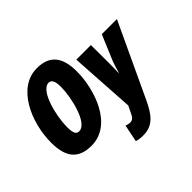

<svg xmlns="http://www.w3.org/2000/svg" viewBox="-210 -996 1508 1508"><g transform="rotate(-45 543.5 -242.5)"><path d="M243 10C480 10 574 -292 574 -484C574 -642 513 -725 369 -725C154 -725 35 -457 35 -232C35 -65 101 10 243 10ZM255 -139C226 -139 210 -156 210 -231C210 -347 263 -579 355 -579C384 -579 400 -550 400 -489C400 -373 347 -139 255 -139ZM590 240C701 240 751 163 799 62L1087 -553H919L829 -339C822 -320 808 -278 800 -245H797C798 -275 799 -306 799 -336L798 -553H636L670 -10L640 52C626 81 613 96 585 96C574 96 560 93 543 87L514 230C534 237 557 240 590 240Z"/></g></svg>

Font: Noto Sans ExtraCondensed Black
Style: Italic
Weight: 900
Width: 2
Italic angle: -12°
Designer: Monotype Design Team
Foundry: Monotype Imaging Inc.
Version: Version 2.013